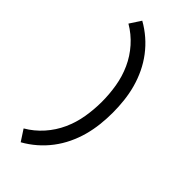

<svg xmlns="http://www.w3.org/2000/svg" viewBox="-309 -899 1119 1119"><g transform="rotate(45 250.0 -340.0)"><path d="M131 161 86 92Q141 60 183.5 12Q226 -36 252 -93.5Q278 -151 288.5 -214Q299 -277 299 -340Q299 -403 288.5 -466Q278 -529 252 -586.5Q226 -644 183.5 -692Q141 -740 86 -772L131 -841Q174 -817 211.5 -784.5Q249 -752 279 -712.5Q309 -673 330.5 -628Q352 -583 365 -535.5Q378 -488 383.5 -438.5Q389 -389 389 -340Q389 -291 383.5 -241.5Q378 -192 365 -144.5Q352 -97 330.5 -52Q309 -7 279 32.5Q249 72 211.5 104.5Q174 137 131 161Z"/></g></svg>

Font: Iosevka Curly Medium
Style: Regular
Weight: 500
Monospace: yes
Designer: Belleve Invis
Foundry: Belleve Invis
Version: Version 22.1.2; ttfautohint (v1.8.4)